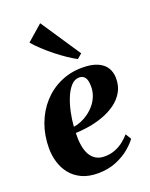

<svg xmlns="http://www.w3.org/2000/svg" viewBox="-156 -915 789 1008"><g transform="rotate(-20 239.0 -411.0)"><path d="M438 -100Q424 -79.5 393.5 -53.2Q363 -27 317.5 -7.8Q272 11.5 213.5 11.5Q161 11.5 123.5 -6.2Q86 -24 62 -54Q38 -84 26.8 -121.8Q15.5 -159.5 15.5 -199.5Q15.5 -272 38.5 -333.8Q61.5 -395.5 103 -441.5Q144.5 -487.5 201 -513Q257.5 -538.5 323.5 -538.5Q376 -538.5 408.8 -524Q441.5 -509.5 456.8 -484.5Q472 -459.5 472.5 -427.5Q473 -382 453.2 -348.8Q433.5 -315.5 401 -292.5Q368.5 -269.5 329.2 -255.5Q290 -241.5 249.8 -235Q209.5 -228.5 175.5 -227.5Q174 -192 178.5 -161.5Q183 -131 194.8 -108.2Q206.5 -85.5 226.8 -72.8Q247 -60 276.5 -60Q309 -60 335.5 -70.5Q362 -81 382.8 -97.5Q403.5 -114 418.5 -131.5ZM291.5 -495.5Q265 -495.5 245 -473.2Q225 -451 210.8 -415.8Q196.5 -380.5 188 -339.8Q179.5 -299 177 -261.5Q196.5 -264 218.5 -273Q240.5 -282 261.2 -297Q282 -312 298.8 -332.2Q315.5 -352.5 325.2 -377.8Q335 -403 334.5 -432.5Q334 -466.5 322.5 -481Q311 -495.5 291.5 -495.5ZM318.5 -588.5Q297 -599.5 268.8 -618.5Q240.5 -637.5 210.5 -661.2Q180.5 -685 153.8 -710Q127 -735 109 -756.5L196.5 -833L345 -611Z"/></g></svg>

Font: Merriweather 96pt ExtraBold
Style: Italic
Weight: 800
Italic angle: -7.8°
Version: Version 2.101